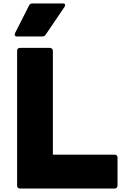

<svg xmlns="http://www.w3.org/2000/svg" viewBox="-20 -1049 731 1111"><path d="M79 24V-754Q79 -772 96 -772H268Q276 -772 281 -767Q286 -762 286 -754V-154H643Q651 -154 655.5 -149.5Q660 -145 660 -138V24Q660 32 655.5 37Q651 42 643 42H96Q79 42 79 24ZM65 -849 67 -857 148 -1017Q154 -1029 167 -1029H344Q357 -1029 357 -1020Q357 -1016 354 -1010L244 -848Q237 -838 225 -838H78Q65 -838 65 -849Z"/></svg>

Font: LINE Seed JP_TTF ExtraBold
Style: Regular
Weight: 800
Designer: LY Corporation & Fontrix & Fontworks
Version: Version 1.015